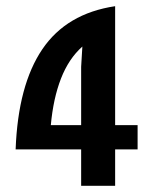

<svg xmlns="http://www.w3.org/2000/svg" viewBox="-20 -598 478 618"><path d="M241.2 -117.2H30.3Q38.1 -324.2 116.2 -439.5Q194.3 -554.7 350.6 -578.1V-195.3H422.9V-117.2H350.6V0H241.2ZM241.2 -195.3V-382.8L245.1 -448.2Q201.2 -409.2 176.3 -345.2Q151.4 -281.2 143.6 -195.3Z"/></svg>

Font: Sudo Variable
Style: Regular
Weight: 400
Monospace: yes
Designer: Jens Kutilek
Foundry: Jens Kutilek
Version: Version 0.040